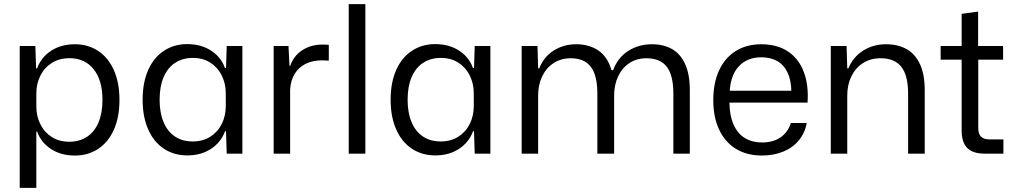

<svg xmlns="http://www.w3.org/2000/svg" viewBox="-20 -749 4944 936"><path d="M76.1 -524.7H152.4L155.9 -415.7H160.9Q180.1 -469.3 228.9 -501.3Q277.7 -533.3 344.9 -533.3Q409.4 -533.3 458.9 -500.5Q508.4 -467.7 535.4 -406.4Q562.4 -345 562.4 -262Q562.4 -178.3 535.4 -117.3Q508.4 -56.3 458.9 -23.5Q409.4 9.3 344.9 9.3Q277.7 9.3 228.9 -22.4Q180.1 -54 160.9 -107.6H157.1V167H76.1ZM479.6 -262Q479.6 -357.3 436.7 -411.3Q393.9 -465.3 318.9 -465.3Q268.6 -465.3 232.1 -441.9Q195.7 -418.6 176.4 -379.4Q157.1 -340.1 157.1 -293.6V-229.7Q157.1 -183.1 176.6 -143.8Q196 -104.4 232.3 -81.2Q268.6 -58 317.4 -58Q367.4 -58 404.2 -82.2Q441 -106.4 460.3 -152.4Q479.6 -198.4 479.6 -262Z M675.3 -262.7Q675.3 -346.4 702.3 -407.4Q729.3 -468.4 778.8 -501.2Q828.3 -534 892.9 -534Q960 -534 1008.8 -502.4Q1057.6 -470.7 1076.9 -417.1H1081.9L1085.3 -524.7H1161.6V0H1085.3L1081.9 -109H1076.9Q1057.6 -55.4 1008.8 -23.4Q960 8.6 892.9 8.6Q828.3 8.6 778.8 -24.2Q729.3 -57 702.3 -118.4Q675.3 -179.7 675.3 -262.7ZM1080.6 -231.1V-295Q1080.6 -341.6 1061.1 -380.9Q1041.7 -420.3 1005.4 -443.5Q969.1 -466.7 920.3 -466.7Q870.3 -466.7 833.5 -442.5Q796.7 -418.3 777.4 -372.3Q758.1 -326.3 758.1 -262.7Q758.1 -199.9 777.3 -153.9Q796.4 -107.9 832.8 -83.6Q869.1 -59.4 918.9 -59.4Q969.1 -59.4 1005.6 -82.8Q1042 -106.1 1061.3 -145.4Q1080.6 -184.6 1080.6 -231.1Z M1314.1 -524.7H1386.4L1391.3 -427.9H1394.7Q1411.7 -477.3 1454 -504.5Q1496.3 -531.7 1551.4 -531.7Q1556.4 -531.7 1561.4 -531.7Q1572.1 -531 1582.9 -530.3V-453.4Q1565.1 -454.9 1551 -454.9Q1505 -454.9 1471 -438.3Q1437 -421.7 1417.1 -389.9Q1397.3 -358.1 1394.4 -313.4V0H1314.1Z M1680.1 -729H1761.1V0H1680.1Z M1884.3 -262.7Q1884.3 -346.4 1911.3 -407.4Q1938.3 -468.4 1987.8 -501.2Q2037.3 -534 2101.9 -534Q2169 -534 2217.8 -502.4Q2266.6 -470.7 2285.9 -417.1H2290.9L2294.3 -524.7H2370.6V0H2294.3L2290.9 -109H2285.9Q2266.6 -55.4 2217.8 -23.4Q2169 8.6 2101.9 8.6Q2037.3 8.6 1987.8 -24.2Q1938.3 -57 1911.3 -118.4Q1884.3 -179.7 1884.3 -262.7ZM2289.6 -231.1V-295Q2289.6 -341.6 2270.1 -380.9Q2250.7 -420.3 2214.4 -443.5Q2178.1 -466.7 2129.3 -466.7Q2079.3 -466.7 2042.5 -442.5Q2005.7 -418.3 1986.4 -372.3Q1967.1 -326.3 1967.1 -262.7Q1967.1 -199.9 1986.3 -153.9Q2005.4 -107.9 2041.8 -83.6Q2078.1 -59.4 2127.9 -59.4Q2178.1 -59.4 2214.6 -82.8Q2251 -106.1 2270.3 -145.4Q2289.6 -184.6 2289.6 -231.1Z M2523.1 -524.7H2600.3L2603.4 -415.7H2608.6Q2631.3 -472.3 2679.6 -502.8Q2727.9 -533.3 2788.7 -533.3Q2852.4 -533.3 2897.3 -502.7Q2942.1 -472.1 2961 -406.9H2969Q2991.4 -467.9 3042.3 -500.6Q3093.1 -533.3 3158.7 -533.3Q3213.9 -533.3 3255.2 -510.4Q3296.6 -487.6 3319.7 -437.4Q3342.9 -387.1 3342.9 -309.4V0H3262.6V-293.1Q3262.6 -381.7 3230.6 -423.4Q3198.6 -465 3131.3 -465Q3083.9 -465 3048.4 -441.5Q3012.9 -418 2993.4 -376.6Q2973.9 -335.3 2973.9 -283.7V0H2892.1V-293.1Q2892.1 -381 2860.5 -423Q2828.9 -465 2762.3 -465Q2714.9 -465 2678.9 -441.5Q2642.9 -418 2623.1 -376.6Q2603.4 -335.3 2603.4 -283.7V0H2523.1Z M3457.2 -260.3Q3457.2 -343.3 3484.9 -404.6Q3512.7 -465.8 3565.4 -499.5Q3618.2 -533.2 3691.8 -533.2Q3769.5 -533.2 3822.3 -497.4Q3875.2 -461.7 3898.9 -397.3Q3922.7 -332.8 3916.8 -248.7H3536Q3536.7 -184.5 3556.5 -140.9Q3576.3 -97.3 3611.5 -75.9Q3646.7 -54.5 3694.7 -54.5Q3750 -54.5 3786.1 -80Q3822.2 -105.5 3835.2 -149.5H3912.7Q3904 -100.5 3874.1 -64.4Q3844.2 -28.3 3797.7 -9.6Q3751.3 9.2 3694.7 9.2Q3620 9.2 3566.6 -24.1Q3513.2 -57.3 3485.2 -118.2Q3457.2 -179 3457.2 -260.3ZM3528.3 -306.8H3846.7L3838 -293.5Q3838.3 -353.8 3820.4 -392.9Q3802.5 -432 3769.8 -450.8Q3737 -469.7 3691.8 -469.7Q3621.8 -469.7 3580.8 -424.8Q3539.8 -379.8 3536.8 -295Z M4030.1 -524.7H4107L4110.4 -415.7H4115.6Q4139.6 -472.3 4188.6 -502.8Q4237.7 -533.3 4299.4 -533.3Q4356.1 -533.3 4398.3 -510.4Q4440.4 -487.6 4464.2 -437.5Q4488 -387.4 4488 -309.4V0H4407V-293.1Q4407 -381 4374.2 -423Q4341.4 -465 4273 -465Q4224 -465 4187.2 -441.5Q4150.4 -418 4130.4 -376.6Q4110.4 -335.3 4110.4 -283.7V0H4030.1Z M4668 -112.7V-458.1H4565.6V-524.7H4668V-681.6L4748.3 -692.6V-524.7H4870.1V-458.1H4749V-125.9Q4749 -95.9 4762.6 -82.6Q4776.1 -69.4 4804.4 -69.4H4871.6V0H4779.7Q4723.6 0 4695.8 -27.2Q4668 -54.4 4668 -112.7Z"/></svg>

Font: Mona Sans VF XLt
Style: Regular
Weight: 200
Designer: Deni Anggara
Foundry: GitHub
Version: Version 2.000;Glyphs 3.2.3 (3260)